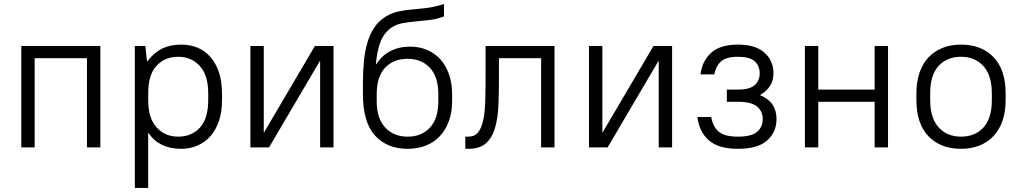

<svg xmlns="http://www.w3.org/2000/svg" viewBox="-20 -727 5035 947"><path d="M85 -500H475V0H409V-440H151V0H85Z M645 -500H697L705 -425H707Q740 -468 780 -487.5Q820 -507 874 -507Q918 -507 955 -491.5Q992 -476 1018.5 -445.5Q1045 -415 1060 -370Q1075 -325 1075 -267V-233Q1075 -175 1060 -130.5Q1045 -86 1018 -55.5Q991 -25 954 -9Q917 7 874 7Q766 7 713 -70H711V200H645ZM859 -53Q925 -53 966 -97.5Q1007 -142 1007 -233V-267Q1007 -356 965.5 -401.5Q924 -447 859 -447Q793 -447 752 -402.5Q711 -358 711 -267V-233Q711 -144 752.5 -98.5Q794 -53 859 -53Z M1215 -500H1281V-75H1283L1533 -500H1625V0H1559V-425H1557L1307 0H1215Z M1991 7Q1889 7 1829.5 -58.5Q1770 -124 1770 -263V-317Q1770 -374 1775 -425Q1780 -476 1792.5 -518Q1805 -560 1827 -592.5Q1849 -625 1884 -646Q1915 -664 1945.5 -670.5Q1976 -677 2010 -680Q2044 -683 2083 -687.5Q2122 -692 2170 -707V-646Q2132 -632 2096.5 -628Q2061 -624 2028.5 -621Q1996 -618 1967 -613Q1938 -608 1914 -593Q1877 -569 1858.5 -525Q1840 -481 1834 -410H1836Q1862 -452 1904.5 -474.5Q1947 -497 2003 -497Q2048 -497 2086 -481Q2124 -465 2151.5 -435Q2179 -405 2194.5 -361Q2210 -317 2210 -262V-228Q2210 -173 2194 -129.5Q2178 -86 2149.5 -55.5Q2121 -25 2080.5 -9Q2040 7 1991 7ZM1991 -53Q2059 -53 2100.5 -97.5Q2142 -142 2142 -228V-262Q2142 -348 2100.5 -392.5Q2059 -437 1991 -437Q1921 -437 1879.5 -393Q1838 -349 1838 -262V-228Q1838 -143 1880 -98Q1922 -53 1991 -53Z M2275 -53H2290Q2321 -53 2338 -74Q2355 -95 2363.5 -135Q2372 -175 2373.5 -232Q2375 -289 2375 -360V-500H2715V0H2649V-440H2441V-360Q2441 -279 2438.5 -212Q2436 -145 2421.5 -96Q2407 -47 2376.5 -20Q2346 7 2290 7H2275Z M2885 -500H2951V-75H2953L3203 -500H3295V0H3229V-425H3227L2977 0H2885Z M3620 7Q3523 7 3475.5 -35.5Q3428 -78 3420 -150H3488Q3496 -102 3525 -77.5Q3554 -53 3620 -53Q3686 -53 3714 -76.5Q3742 -100 3742 -140Q3742 -178 3714 -201.5Q3686 -225 3620 -225H3565V-285H3620Q3677 -285 3702 -307Q3727 -329 3727 -365Q3727 -403 3702 -425Q3677 -447 3620 -447Q3563 -447 3537 -424.5Q3511 -402 3503 -360H3435Q3443 -426 3487.5 -466.5Q3532 -507 3620 -507Q3707 -507 3751 -467Q3795 -427 3795 -365Q3795 -297 3730 -259V-257Q3810 -224 3810 -140Q3810 -75 3763.5 -34Q3717 7 3620 7Z M3950 -500H4016V-285H4294V-500H4360V0H4294V-225H4016V0H3950Z M4720 7Q4619 7 4559.5 -55Q4500 -117 4500 -233V-267Q4500 -324 4515.5 -369Q4531 -414 4560 -444.5Q4589 -475 4629.5 -491Q4670 -507 4720 -507Q4821 -507 4880.5 -445Q4940 -383 4940 -267V-233Q4940 -176 4924.5 -131Q4909 -86 4880 -55.5Q4851 -25 4810.5 -9Q4770 7 4720 7ZM4720 -53Q4789 -53 4830.5 -98Q4872 -143 4872 -233V-267Q4872 -356 4830 -401.5Q4788 -447 4720 -447Q4651 -447 4609.5 -402Q4568 -357 4568 -267V-233Q4568 -144 4610 -98.5Q4652 -53 4720 -53Z"/></svg>

Font: PT Root UI
Style: Regular
Weight: 400
Designer: Vitaly Kuzmin
Foundry: ParaType Ltd.
Version: Version 2.001G